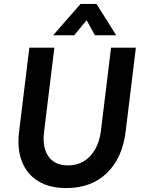

<svg xmlns="http://www.w3.org/2000/svg" viewBox="-20 -943 729 975"><path d="M316 12Q231 12 174 -23Q117 -58 91.5 -122.5Q66 -187 77 -275L129 -701H256L204 -275Q197 -222 209 -183.5Q221 -145 250.5 -124Q280 -103 326 -103Q371 -103 405.5 -124Q440 -145 462.5 -183.5Q485 -222 492 -275L544 -701H670L618 -275Q602 -142 523.5 -65Q445 12 316 12ZM250 -764 389 -923H470L570 -764H462L394 -887H458L357 -764Z"/></svg>

Font: Inclusive Sans SemiBold
Style: Italic
Weight: 600
Italic angle: -7°
Designer: Olivia King
Foundry: Olivia King
Version: Version 2.004